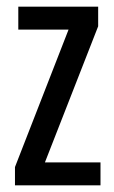

<svg xmlns="http://www.w3.org/2000/svg" viewBox="-20 -557 343 577"><path d="M282 0H25V-55L186 -468H35V-537H275V-478L115 -69H282Z"/></svg>

Font: Noto Sans Sinhala ExtraCondensed
Style: Regular
Weight: 400
Width: 2
Designer: Jelle Bosma - Monotype Design Team
Foundry: Monotype Imaging Inc.
Version: Version 2.006; ttfautohint (v1.8.4.7-5d5b)